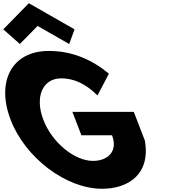

<svg xmlns="http://www.w3.org/2000/svg" viewBox="-154 -1156 1099 1191"><path d="M-133.7 -974 -30.7 -883 79.2 -995 275.3 -883 308.3 -974 24.9 -1136ZM676 -462H295L350.9 -317H540.9C579.8 -216 513.1 -158 423.1 -158C307.1 -158 169.2 -272 115.3 -412C60.2 -555 109.9 -670 225.9 -670C298.9 -670 373.1 -641 450.7 -564L521.7 -699C416.2 -786 294.4 -840 149.4 -840C-82.6 -840 -179 -649 -87.7 -412C3.2 -176 256.8 15 478.8 15C640.8 15 780.5 -74 745 -283Z"/></svg>

Font: Hussar
Style: BdOpOblFour
Weight: 700
Foundry: Cannot Into Space Fonts
Version: Version 2.00